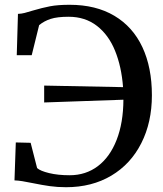

<svg xmlns="http://www.w3.org/2000/svg" viewBox="-20 -771 680 802"><path d="M117 -6Q90.5 -11.5 73.2 -14.2Q56 -17 40.5 -17.5L46 -176L108 -174.5L135 -69Q148 -57 185 -48Q222 -39 271 -39Q338.5 -39 389 -77.2Q439.5 -115.5 467.2 -186.8Q495 -258 495.5 -354.5L164.5 -343V-413.5L494 -407Q487.5 -493 460.5 -559.2Q433.5 -625.5 384.5 -663.2Q335.5 -701 266.5 -701Q219 -701 191.5 -692Q164 -683 143.5 -666L112.5 -540.5H50L55 -713Q69.5 -713.5 83 -717Q96.5 -720.5 117.5 -727Q156.5 -738.5 189.2 -744.8Q222 -751 271 -751Q380.5 -751 457.8 -705Q535 -659 574.8 -574Q614.5 -489 614.5 -373Q614.5 -260 570.2 -172.8Q526 -85.5 444.8 -37.2Q363.5 11 256 11Q220 11 188 6.5Q156 2 117 -6Z"/></svg>

Font: Merriweather 12pt
Style: Regular
Weight: 400
Designer: Eben Sorkin
Foundry: Eben Sorkin
Version: Version 2.100